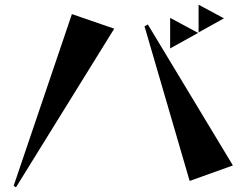

<svg xmlns="http://www.w3.org/2000/svg" viewBox="-20 -773 1040 817"><path d="M38 18 286 -713 466 -651 48 24ZM609 -669 971 -69 787 -3 595 -661ZM704 -697 823 -633 704 -567ZM825 -753 933 -695 825 -635Z"/></svg>

Font: Tiejili SC
Style: Regular
Weight: 400
Designer: Buernia
Foundry: Ershou Xiaoxi Press
Version: Version 1.100